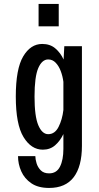

<svg xmlns="http://www.w3.org/2000/svg" viewBox="-20 -728 490 948"><path d="M191.5 11Q134 11 96 -51.5Q58 -114 58 -251Q58 -388 94.5 -449.5Q131 -511 188.5 -511Q227.5 -511 253.2 -489Q279 -467 294 -434L297.5 -500H384.5V-8Q384.5 93.5 344 146.8Q303.5 200 222.5 200Q168.5 200 134.8 177Q101 154 85 118Q69 82 69 43H154.5Q154.5 58 160.5 78Q166.5 98 181.2 113Q196 128 222.5 128Q259.5 128 276.2 94.8Q293 61.5 293 7V-66Q277.5 -33 252.5 -11Q227.5 11 191.5 11ZM150.5 -251Q150.5 -153.5 169.2 -109.5Q188 -65.5 218 -65.5Q251 -65.5 269.2 -101.5Q287.5 -137.5 293 -185V-324Q289.5 -351.5 280 -376.8Q270.5 -402 255 -418.2Q239.5 -434.5 218 -434.5Q187.5 -434.5 169 -392Q150.5 -349.5 150.5 -251ZM170.5 -708.5H270V-598H170.5Z"/></svg>

Font: Trispace Condensed
Style: Regular
Weight: 400
Width: 3
Designer: Tyler Finck
Foundry: Etcetera Type Company
Version: Version 1.210; ttfautohint (v1.8.3)